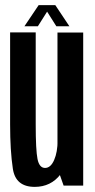

<svg xmlns="http://www.w3.org/2000/svg" viewBox="-20 -725 372 750"><path d="M228.5 0H305V-598H204.5V-68ZM119.5 -598.5H19.5V-239Q19.5 -136.5 30.2 -65.8Q41 5 115.5 5Q179 5 216.8 -44.5Q254.5 -94 254.5 -162L205 -177Q205 -131 191.5 -100Q178 -69 156 -69Q133.5 -69 126.5 -104Q119.5 -139 119.5 -239.5ZM75.5 -622.5H128L164 -679.5L200 -622.5H251L196 -705H131Z"/></svg>

Font: Anybody ExtraCondensed Medium
Style: Regular
Weight: 500
Width: 2
Version: Version 1.113;gftools[0.9.25]